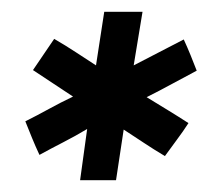

<svg xmlns="http://www.w3.org/2000/svg" viewBox="-20 -740 375 326"><path d="M229 -575Q251 -586 272 -597.5Q293 -609 314 -620Q309 -633 303.5 -646.5Q298 -660 292 -673L207 -629L222 -720H157L143 -629Q126 -640 108.5 -651.5Q91 -663 72 -674L36 -621Q53 -610 70 -598.5Q87 -587 104 -576Q83 -566 63 -555Q43 -544 23 -534Q29 -519 34.5 -505.5Q40 -492 47 -477Q67 -488 87.5 -498.5Q108 -509 128 -521L116 -434H177Q180 -455 183.5 -477Q187 -499 190 -520Q210 -507 225 -497Q240 -487 260 -475Q270 -489 280.5 -503Q291 -517 300 -531Q283 -542 265 -553Q247 -564 229 -575Z"/></svg>

Font: Josefin Slab Thin SemiBold
Style: Italic
Weight: 600
Italic angle: -12°
Version: Version 2.000